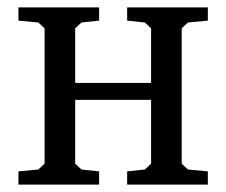

<svg xmlns="http://www.w3.org/2000/svg" viewBox="-20 -501 614 521"><path d="M30 0V-36L84 -41L101 -57V-424L84 -440L30 -445V-481H249V-445L201 -440L184 -424V-276H390V-424L373 -440L325 -445V-481H544V-445L490 -440L473 -424V-57L490 -41L544 -36V0H325V-36L373 -41L390 -57V-230H184V-57L201 -41L249 -36V0Z"/></svg>

Font: Khartiya
Style: Regular
Weight: 500
Version: Version 1.0.1